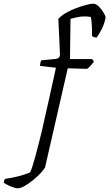

<svg xmlns="http://www.w3.org/2000/svg" viewBox="-167 -820 592 1040"><path d="M-71 200Q-78 200 -88.5 197Q-99 194 -111 189Q-123 184 -132.5 178.5Q-142 173 -147 168Q-145 161 -143.5 156Q-142 151 -140 149Q-105 144 -70 135.5Q-35 127 -4 114Q1 105 8.5 81.5Q16 58 25 25.5Q34 -7 43 -43Q52 -79 60 -112Q68 -145 73 -170Q87 -233 103.5 -305Q120 -377 136 -453L50 -463Q50 -473 52 -481Q54 -489 56 -493L136 -501Q147 -503 151.5 -507Q156 -511 158 -524L149 -718Q164 -735 190 -750Q216 -765 245.5 -776Q275 -787 300.5 -793.5Q326 -800 338 -800Q353 -800 368 -785Q383 -770 393.5 -752.5Q404 -735 405 -726Q399 -692 385.5 -665.5Q372 -639 357 -617Q347 -617 340.5 -619.5Q334 -622 331 -626Q332 -640 331.5 -658Q331 -676 329.5 -695Q328 -714 325 -728Q315 -730 306.5 -730.5Q298 -731 290 -731Q270 -731 252.5 -727Q235 -723 215 -718L212 -500H332L342 -487Q336 -478 326 -466.5Q316 -455 305 -447L200 -450L77 87Q71 98 53.5 117Q36 136 13 155Q-10 174 -33 187Q-56 200 -71 200Z"/></svg>

Font: Texturina 12pt Thin
Style: Italic
Weight: 250
Italic angle: -11°
Designer: Guillermo Torres Carreño
Foundry: Omnibus-Type
Version: Version 1.002